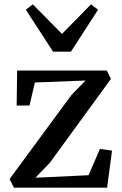

<svg xmlns="http://www.w3.org/2000/svg" viewBox="-20 -861 559 881"><path d="M372.5 -491.5 140 -482.5 115.5 -377 56.5 -376.5 58.5 -537.5H470L489 -499L209 -114.5L142.5 -45.5L386.5 -57L438.5 -177.5L494 -170L471.5 0H44L24 -39.5L308.5 -426ZM223.5 -624 98.5 -816.5 130.5 -841 264.5 -705.5 397.5 -841 430 -816.5 305.5 -624Z"/></svg>

Font: Merriweather 60pt Medium
Style: Regular
Weight: 500
Version: Version 2.100